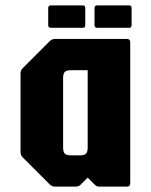

<svg xmlns="http://www.w3.org/2000/svg" viewBox="-20 -695 562 715"><path d="M185 0Q173.5 0 165 -8.5L65 -108.5Q56.5 -116.5 56.5 -128.5V-421.5Q56.5 -433.5 65 -441.5L165 -541.5Q173.5 -550 185 -550H452.5Q465 -550 465 -537.5V-12.5Q465 0 452.5 0H348.5Q342 0 338.8 -2.5Q335.5 -5 331.5 -8.5L306.5 -33.5L281.5 -8.5Q273.5 0 261.5 0ZM243.5 -116.5H278.5Q294.5 -116.5 300.5 -123Q306.5 -129.5 306.5 -146V-433.5H243.5Q227 -433.5 221 -427Q215 -420.5 215 -404V-146Q215 -129.5 221 -123Q227 -116.5 243.5 -116.5ZM169.5 -591.5Q159.5 -591.5 159.5 -601.5V-665Q159.5 -675 169.5 -675H288.5Q297.5 -675 297.5 -665V-601.5Q297.5 -591.5 288.5 -591.5ZM342 -591.5Q332 -591.5 332 -601.5V-665Q332 -675 342 -675H461Q470 -675 470 -665V-601.5Q470 -591.5 461 -591.5Z"/></svg>

Font: Jaro
Style: Regular
Weight: 400
Designer: Agyei Archer, Celine Hurka, Mirko Velimirović
Version: Version 1.000